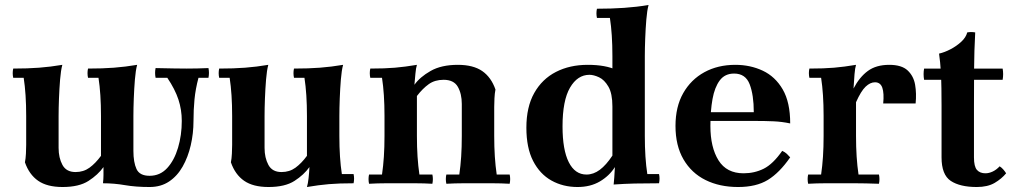

<svg xmlns="http://www.w3.org/2000/svg" viewBox="-20 -735 4070 770"><path d="M231 15Q169 15 133 -10Q97 -35 80 -84Q83 -99 84 -119Q85 -139 85 -154V-270Q85 -359 75 -423H33Q29 -442 33 -460Q91 -460 137 -463.5Q183 -467 230 -475Q224 -453 221 -416Q218 -379 216.5 -339.5Q215 -300 215 -270V-142Q215 -102 230.5 -73.5Q246 -45 283 -45Q315 -45 339 -62.5Q363 -80 385 -110L395 -65Q373 -34 335 -9.5Q297 15 231 15ZM816 -462Q820 -443 816 -423H776Q764 -378 760 -336.5Q756 -295 756 -250Q756 -200 745 -152.5Q734 -105 712.5 -67Q691 -29 658 -7Q625 15 580 15Q524 15 481 7.5Q438 0 393 0Q395 -17 395 -33Q395 -49 395 -65L385 -110V-270Q385 -359 375 -423H333Q329 -442 333 -460Q391 -460 437 -463.5Q483 -467 530 -475Q524 -453 521 -416Q518 -379 516.5 -339.5Q515 -300 515 -270V-130Q515 -84 527.5 -57Q540 -30 580 -30Q622 -30 650.5 -61Q679 -92 694 -142.5Q709 -193 709 -250Q709 -295 695.5 -336Q682 -377 651 -423H604Q600 -443 604 -462Q646 -461 678.5 -460.5Q711 -460 729 -460Q746 -460 771.5 -460.5Q797 -461 816 -462Z M1211 -110 1221 -65Q1199 -34 1161 -9.5Q1123 15 1057 15Q995 15 959 -10Q923 -35 906 -84Q909 -99 910 -119Q911 -139 911 -154V-270Q911 -359 901 -423H859Q855 -442 859 -460Q917 -460 963 -463.5Q1009 -467 1056 -475Q1050 -453 1047 -416Q1044 -379 1042.5 -339.5Q1041 -300 1041 -270V-142Q1041 -102 1056.5 -73.5Q1072 -45 1109 -45Q1141 -45 1165 -62.5Q1189 -80 1211 -110ZM1398 -37Q1402 -19 1398 0Q1340 0 1299 3.5Q1258 7 1211 15Q1215 2 1217.5 -20.5Q1220 -43 1221 -65L1211 -110V-270Q1211 -359 1201 -423H1159Q1155 -442 1159 -460Q1217 -460 1263 -463.5Q1309 -467 1356 -475Q1350 -453 1347 -416Q1344 -379 1342.5 -339.5Q1341 -300 1341 -270V-190Q1341 -101 1351 -37Z M1460 2Q1456 -17 1460 -35H1512Q1517 -69 1519.5 -107Q1522 -145 1522 -190V-270Q1522 -359 1512 -423H1465Q1461 -442 1465 -460Q1523 -460 1564 -463.5Q1605 -467 1652 -475Q1648 -462 1646 -439.5Q1644 -417 1642 -395L1652 -350V-190Q1652 -145 1654.5 -107Q1657 -69 1662 -35H1714Q1718 -17 1714 2Q1680 0 1647 0Q1614 0 1587 0Q1560 0 1527.5 0Q1495 0 1460 2ZM1770 2Q1766 -17 1770 -35H1822Q1827 -69 1829.5 -107Q1832 -145 1832 -190V-318Q1832 -359 1816 -387Q1800 -415 1759 -415Q1724 -415 1699.5 -397.5Q1675 -380 1652 -350L1642 -395Q1664 -426 1707 -450.5Q1750 -475 1816 -475Q1878 -475 1914 -450Q1950 -425 1967 -376Q1964 -361 1963 -341Q1962 -321 1962 -306V-190Q1962 -145 1964.5 -107Q1967 -69 1972 -35H2024Q2028 -17 2024 2Q1990 0 1957 0Q1924 0 1897 0Q1870 0 1837.5 0Q1805 0 1770 2Z M2441 5Q2442 -4 2443.5 -23.5Q2445 -43 2446 -65L2436 -110V-510Q2436 -599 2426 -663H2374Q2370 -682 2374 -700Q2432 -700 2483 -703.5Q2534 -707 2581 -715Q2575 -693 2572 -656Q2569 -619 2567.5 -579.5Q2566 -540 2566 -510V-190Q2566 -101 2576 -37H2623Q2627 -19 2623 0Q2565 0 2525 1Q2485 2 2441 5ZM2296 15Q2238 15 2191.5 -11Q2145 -37 2118 -89.5Q2091 -142 2091 -223Q2091 -306 2122.5 -362Q2154 -418 2209.5 -446.5Q2265 -475 2337 -475Q2409 -475 2453 -454Q2497 -433 2533 -398L2436 -308Q2436 -360 2420 -387.5Q2404 -415 2382.5 -425Q2361 -435 2344 -435Q2296 -435 2266 -383.5Q2236 -332 2236 -228Q2236 -134 2261 -84.5Q2286 -35 2332 -35Q2360 -35 2385.5 -54Q2411 -73 2436 -111L2446 -65Q2424 -30 2386 -7.5Q2348 15 2296 15Z M2940 15Q2866 15 2809.5 -13Q2753 -41 2721 -96Q2689 -151 2689 -230Q2689 -307 2720 -361.5Q2751 -416 2805 -445.5Q2859 -475 2929 -475Q2989 -475 3039 -451.5Q3089 -428 3119 -376.5Q3149 -325 3149 -240Q3116 -247 3082.5 -248.5Q3049 -250 3005 -250H2796V-285H3003Q3003 -354 2986.5 -397Q2970 -440 2924 -440Q2887 -440 2866.5 -412.5Q2846 -385 2837.5 -338Q2829 -291 2829 -230Q2829 -144 2861.5 -92Q2894 -40 2962 -40Q3006 -40 3043 -58.5Q3080 -77 3117 -130Q3128 -125 3135 -118.5Q3142 -112 3149 -104Q3106 -42 3059.5 -13.5Q3013 15 2940 15Z M3221 2Q3217 -17 3221 -35H3273Q3278 -69 3280.5 -107Q3283 -145 3283 -190V-270Q3283 -359 3273 -423H3226Q3222 -442 3226 -460Q3284 -460 3325 -463.5Q3366 -467 3413 -475Q3409 -462 3407 -437.5Q3405 -413 3403 -380L3413 -325V-190Q3413 -145 3415.5 -107Q3418 -69 3423 -35H3505Q3509 -17 3505 2Q3448 0 3411.5 0Q3375 0 3348 0Q3321 0 3288.5 0Q3256 0 3221 2ZM3522 -320Q3526 -361 3518.5 -383Q3511 -405 3489 -405Q3470 -405 3451.5 -387.5Q3433 -370 3413 -325L3403 -380Q3427 -426 3460.5 -450.5Q3494 -475 3546 -475Q3596 -475 3620 -452.5Q3644 -430 3650 -395Q3656 -360 3652 -320Z M3897 15Q3830 15 3793 -9.5Q3756 -34 3756 -104V-310Q3756 -345 3755.5 -380Q3755 -415 3753 -450Q3751 -485 3746 -520Q3768 -525 3792 -537.5Q3816 -550 3835 -567.5Q3854 -585 3859 -605Q3875 -608 3891 -605Q3887 -532 3886.5 -458Q3886 -384 3886 -310V-104Q3886 -67 3898 -53.5Q3910 -40 3932 -40Q3946 -40 3961 -47Q3976 -54 3989 -68Q3997 -63 4003.5 -55.5Q4010 -48 4015 -40Q3997 -18 3969 -1.5Q3941 15 3897 15ZM3686 -415Q3682 -438 3686 -460H4001Q4005 -438 4001 -415Z"/></svg>

Font: Poltawski Nowy
Style: Bold
Weight: 700
Designer: Adam Pótawski, Mateusz Machalski, Borys Kosmynka, Ania Wieluska
Foundry: Capitalics.wtf
Version: Version 1.001;gftools[0.9.25]